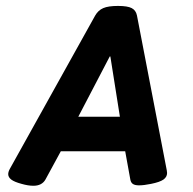

<svg xmlns="http://www.w3.org/2000/svg" viewBox="-20 -610 640 638"><path d="M535.2 -35.2Q535.2 -22 523.2 -13.4Q511.2 -4.9 481.9 1Q458 5.9 441.9 5.9Q428.7 5.9 421.9 1.5Q415 -2.9 413.1 -13.2L396 -107.4H182.1L130.9 -13.2Q119.1 7.3 90.8 7.3Q73.7 7.3 51.8 1Q27.8 -5.4 17.6 -13.2Q7.3 -21 7.3 -31.2Q7.3 -39.6 13.2 -49.8L296.4 -558.6Q306.2 -575.7 323 -583Q339.8 -590.3 372.1 -590.3Q403.8 -590.3 417.7 -583Q431.6 -575.7 435.1 -558.6L534.2 -43.9Q535.2 -38.1 535.2 -35.2ZM240.2 -222.2H378.4L346.7 -422.4H344.7Z"/></svg>

Font: Courier Prime Sans
Style: Bold Italic
Weight: 700
Italic angle: -10°
Designer: Alan Dague-Greene
Foundry: Quote-Unquote Apps
Version: Version 3.020